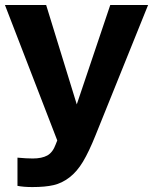

<svg xmlns="http://www.w3.org/2000/svg" viewBox="-22 -548 620 778"><path d="M365.2 0Q338.4 66.9 314.2 107.2Q290 147.5 259.5 170.9Q229 194.3 195.1 202.1Q161.1 210 108.9 210Q73.7 210 48.8 205.1V90.8Q85.4 94.2 110.8 94.2Q147.5 94.2 169.7 82Q191.9 69.8 204.1 36.1L210 21L-2 -527.8H165L289.1 -125L424.8 -527.8H578.1Z"/></svg>

Font: Nacelle Bold
Style: Regular
Weight: 700
Designer: Sora Sagano
Foundry: Sora Sagano
Version: Version 1.000;FEAKit 1.0